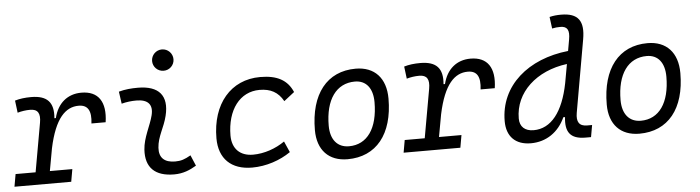

<svg xmlns="http://www.w3.org/2000/svg" viewBox="-50 -943 4197 1152"><g transform="rotate(-5 2049.0 -367.0)"><path d="M-2.9 0H338.9L352.1 -75.2H216.8L241.2 -210C279.3 -388.7 343.8 -450.7 422.9 -450.7C478.5 -450.7 499.5 -413.6 490.2 -337.9H575.7C593.8 -459.5 547.9 -527.3 445.8 -527.3C362.3 -527.3 301.8 -477.1 280.3 -388.7H271.5C280.3 -484.4 239.3 -527.3 143.1 -527.3C106.9 -527.3 74.2 -523.4 45.4 -514.6L54.7 -440.9C79.1 -447.8 104.5 -451.7 130.9 -451.7C176.3 -451.7 193.4 -425.8 183.1 -369.1L130.9 -75.2H10.3Z M1065.4 -95.7C1028.8 -74.7 1006.3 -66.9 971.2 -66.9C906.2 -66.9 874 -98.1 877.9 -157.7C882.3 -225.6 920.9 -275.4 937.5 -345.2C966.8 -464.4 912.6 -527.3 786.1 -527.3C747.6 -527.3 709 -524.4 670.9 -513.7L681.2 -440.4C710.9 -448.2 740.7 -451.7 770.5 -451.7C840.8 -451.7 870.1 -418.5 854 -355C838.9 -293.9 797.4 -226.1 793 -153.3C786.1 -46.4 843.3 9.8 958.5 9.8C1013.7 9.8 1054.2 -8.3 1092.8 -31.2ZM949.7 -615.2C985.4 -615.2 1014.2 -643.6 1014.2 -679.2C1014.2 -714.8 985.4 -743.7 949.7 -743.7C914.1 -743.7 885.3 -714.8 885.3 -679.2C885.3 -643.6 914.1 -615.2 949.7 -615.2Z M1440.4 -66.9C1361.8 -66.9 1315.4 -113.3 1314.9 -192.4C1315.4 -348.1 1393.6 -450.7 1512.2 -450.7C1578.1 -450.7 1623.5 -426.8 1654.8 -370.6L1717.8 -419.9C1686 -493.7 1625 -527.3 1522.5 -527.3C1345.7 -527.3 1229.5 -391.1 1229.5 -183.6C1229.5 -61 1302.2 9.8 1428.2 9.8C1513.2 9.8 1597.7 -19 1661.1 -63L1631.8 -129.4C1578.1 -91.8 1508.3 -66.9 1440.4 -66.9Z M2002.9 9.8C2176.3 9.8 2278.8 -117.2 2278.8 -331.5C2278.8 -455.1 2211.4 -527.3 2097.7 -527.3C1924.8 -527.3 1822.3 -398.4 1822.3 -181.2C1822.3 -61 1889.6 9.8 2002.9 9.8ZM2018.1 -66.9C1948.7 -66.9 1907.2 -116.2 1907.2 -200.2C1907.2 -357.4 1974.1 -450.7 2086.4 -450.7C2154.3 -450.7 2193.4 -400.9 2193.4 -317.4C2193.4 -159.7 2127.9 -66.9 2018.1 -66.9Z M2340.8 0H2682.6L2695.8 -75.2H2560.5L2585 -210C2623 -388.7 2687.5 -450.7 2766.6 -450.7C2822.3 -450.7 2843.3 -413.6 2834 -337.9H2919.4C2937.5 -459.5 2891.6 -527.3 2789.6 -527.3C2706.1 -527.3 2645.5 -477.1 2624 -388.7H2615.2C2624 -484.4 2583 -527.3 2486.8 -527.3C2450.7 -527.3 2418 -523.4 2389.2 -514.6L2398.4 -440.9C2422.9 -447.8 2448.2 -451.7 2474.6 -451.7C2520 -451.7 2537.1 -425.8 2526.9 -369.1L2474.6 -75.2H2354Z M3106.9 10.3C3200.7 10.3 3274.9 -42 3314 -128.4H3324.2C3314 -40.5 3343.3 4.9 3436 4.9H3469.2L3481.9 -66.9H3452.1C3404.3 -66.9 3387.2 -93.8 3396.5 -147.5L3473.1 -583C3492.7 -693.4 3457 -742.7 3353.5 -742.7C3330.1 -742.7 3306.6 -740.7 3284.2 -734.9L3293.5 -664.6C3310.1 -668.5 3326.7 -669.9 3343.3 -669.9C3385.7 -669.9 3398.9 -645.5 3389.2 -590.8L3377 -522C3135.7 -496.6 2961.4 -350.6 2961.4 -135.3C2961.4 -43 3014.2 10.3 3106.9 10.3ZM3342.8 -331.1C3309.1 -160.2 3235.4 -66.4 3130.4 -66.4C3077.6 -66.4 3046.9 -94.7 3046.9 -144C3046.9 -301.8 3178.2 -420.9 3363.3 -444.8Z M3760.7 9.8C3934.1 9.8 4036.6 -117.2 4036.6 -331.5C4036.6 -455.1 3969.2 -527.3 3855.5 -527.3C3682.6 -527.3 3580.1 -398.4 3580.1 -181.2C3580.1 -61 3647.5 9.8 3760.7 9.8ZM3775.9 -66.9C3706.5 -66.9 3665 -116.2 3665 -200.2C3665 -357.4 3731.9 -450.7 3844.2 -450.7C3912.1 -450.7 3951.2 -400.9 3951.2 -317.4C3951.2 -159.7 3885.7 -66.9 3775.9 -66.9Z"/></g></svg>

Font: Cascadia Mono NF SemiLight
Style: Italic
Weight: 350
Italic angle: -10°
Monospace: yes
Designer: Aaron Bell
Foundry: Saja Typeworks
Version: Version 2404.023